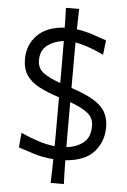

<svg xmlns="http://www.w3.org/2000/svg" viewBox="-64 -889 716 1080"><g transform="rotate(5 294.5 -349.5)"><path d="M263.7 144.5Q265.1 109.4 265.9 75.9Q266.6 42.5 267.1 9.8Q205.6 5.4 154.5 -11Q103.5 -27.3 68.4 -39.1L76.2 -122.1Q124.5 -99.6 174.1 -83.7Q223.6 -67.9 268.1 -63.5Q268.6 -98.1 268.6 -132.6Q268.6 -167 268.6 -201.7V-339.4Q201.7 -360.8 154.8 -385.5Q107.9 -410.2 83.5 -446.3Q59.1 -482.4 59.1 -538.1Q59.1 -616.7 111.6 -671.4Q164.1 -726.1 266.6 -732.4Q266.1 -759.3 265.4 -787.4Q264.6 -815.4 263.7 -844.2H338.4Q337.4 -814.5 336.7 -785.9Q335.9 -757.3 335.4 -729.5Q381.3 -722.7 427 -707.8Q472.7 -692.9 504.4 -681.2L494.6 -599.6Q447.3 -622.1 406 -636Q364.7 -649.9 334.5 -655.3Q334 -615.7 334 -576.9Q334 -538.1 334 -498.5V-397.9Q414.6 -371.6 461.2 -343.3Q507.8 -314.9 527.6 -279.3Q547.4 -243.7 547.4 -193.8Q547.4 -112.8 496.3 -55.4Q445.3 2 335 10.3Q335.4 42.5 336.2 75.9Q336.9 109.4 338.4 144.5ZM138.2 -538.1Q138.2 -493.7 169.4 -469Q200.7 -444.3 268.6 -419.9V-498.5Q268.6 -538.6 268.3 -577.9Q268.1 -617.2 268.1 -657.2Q214.8 -650.9 176.5 -622.6Q138.2 -594.2 138.2 -538.1ZM334 -201.7Q334 -167 334 -132.6Q334 -98.1 334.5 -63.5Q392.6 -70.3 430.2 -100.6Q467.8 -130.9 467.8 -193.8Q467.8 -241.2 432.4 -268.3Q397 -295.4 334 -317.9Z"/></g></svg>

Font: Pinar DS4-Regular
Style: Regular
Weight: 400
Designer: Amin Abedi
Version: Version 2.000